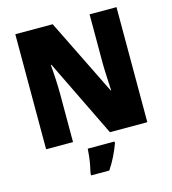

<svg xmlns="http://www.w3.org/2000/svg" viewBox="-132 -888 1034 1151"><g transform="rotate(-15 384.5 -312.5)"><path d="M698 -66H466L232 -547H228Q232 -504 234.5 -453.5Q237 -403 237 -366V-66H70V-780H302L535 -307H538Q536 -349 533.5 -397Q531 -445 531 -480V-780H698ZM478 6Q463 46 445.5 81.5Q428 117 403 155H290V141Q295 121 300 94.5Q305 68 308 41Q311 14 312 -5H478Z"/></g></svg>

Font: Noto Sans Malayalam UI SemiCondensed Black
Style: Regular
Weight: 900
Width: 4
Designer: Jelle Bosma - Monotype Design Team
Foundry: Monotype Imaging Inc.
Version: Version 2.104; ttfautohint (v1.8.4.7-5d5b)